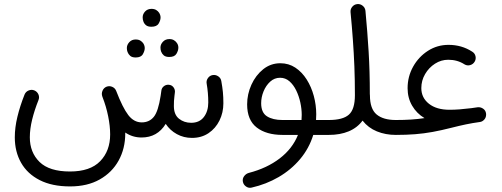

<svg xmlns="http://www.w3.org/2000/svg" viewBox="-20 -648 2464 943"><path d="M52.7 26.4Q52.7 -21.5 65.4 -74.2Q78.1 -127 100.6 -183.6Q106.4 -197.8 120.6 -203.6Q134.8 -209.5 148.4 -204.1Q162.6 -198.2 168.7 -184.3Q174.8 -170.4 168.9 -156.2Q149.4 -107.4 137.9 -60.8Q126.5 -14.2 126.5 26.4Q126.5 100.6 174.3 147.5Q222.2 194.3 323.7 194.3Q422.9 194.3 471.9 143.8Q521 93.3 521 12.2Q521 -28.8 511.2 -77.1Q501.5 -125.5 483.4 -171.4L482.4 -174.3Q477.5 -188.5 483.6 -202.6Q489.7 -216.8 503.4 -222.2Q517.6 -227.5 531.5 -221.4Q545.4 -215.3 550.8 -201.2Q582.5 -118.7 610.1 -82.8Q637.7 -46.9 676.3 -46.9Q712.9 -46.9 735.1 -73.7Q757.3 -100.6 769 -177.7Q770.5 -189 772.5 -202.6Q773.9 -215.3 783.7 -223.6Q793.5 -231.9 806.2 -231.9Q808.1 -231.9 810.5 -231.4Q821.8 -230.5 829.6 -222.2Q837.4 -213.9 838.9 -203.1Q838.9 -203.1 838.9 -202.6Q838.9 -201.7 838.9 -200.7Q838.9 -200.7 838.9 -200.2Q839.4 -198.2 839.4 -197.8Q839.4 -197.8 839.4 -197.3Q838.9 -195.8 838.9 -195.3Q838.9 -195.3 838.9 -194.3Q838.9 -194.3 838.9 -193.8Q837.9 -185.1 836.9 -177.2Q835 -163.6 834.5 -152.1Q834 -140.6 834 -127Q834 -85 859.1 -64.9Q884.3 -44.9 918.9 -44.9Q959.5 -44.9 981.2 -73.2Q1002.9 -101.6 1002.9 -144.5Q1002.9 -191.9 995.1 -236.8Q992.2 -251.5 1001 -264.2Q1009.8 -276.9 1024.4 -279.3Q1039.1 -281.7 1051.8 -273.2Q1064.5 -264.6 1066.9 -250Q1072.3 -220.2 1074.7 -195.8Q1077.1 -171.4 1077.1 -140.6Q1077.1 -95.2 1058.1 -56.4Q1039.1 -17.6 1004.4 5.9Q969.7 29.3 922.9 29.3Q882.3 29.3 848.6 10.7Q814.9 -7.8 793.9 -39.6Q752.9 27.3 675.3 27.3Q630.9 27.3 595.2 2.9Q595.2 4.9 595.2 7.3Q595.2 81.5 562.7 140.4Q530.3 199.2 469.7 233.4Q409.2 267.6 324.2 267.6Q235.8 267.6 175.3 236.8Q114.7 206.1 83.7 151.6Q52.7 97.2 52.7 26.4ZM680.7 -563Q680.7 -578.6 692.6 -591.6Q704.6 -604.5 724.1 -604.5Q737.8 -604.5 747.1 -598.9Q756.3 -593.3 761.7 -585Q768.6 -573.7 768.6 -562Q768.6 -548.3 759.3 -532.5Q750 -516.6 723.6 -516.6Q706.1 -516.6 696.8 -524.4Q687.5 -532.2 684.1 -543Q680.7 -551.8 680.7 -563ZM768.1 -414.6Q768.1 -430.2 780.3 -443.1Q792.5 -456.1 812 -456.1Q825.2 -456.1 834.5 -450.4Q843.8 -444.8 849.1 -436.5Q856 -426.8 856 -413.6Q856 -399.9 846.7 -384Q837.4 -368.2 811.5 -368.2Q793.5 -368.2 784.4 -376Q775.4 -383.8 771.5 -394.5Q768.1 -403.3 768.1 -414.6ZM603 -412.1Q603 -427.7 615 -440.9Q627 -454.1 646.5 -454.1Q660.2 -454.1 669.4 -448.5Q678.7 -442.9 684.1 -434.6Q690.9 -423.3 690.9 -411.6Q690.9 -397.9 681.6 -381.8Q672.4 -365.7 646.5 -365.7Q628.4 -365.7 619.4 -373.8Q610.4 -381.8 606.4 -392.6Q603 -401.4 603 -412.1Z M1367.7 14.6Q1288.1 14.6 1241 -21.7Q1193.8 -58.1 1193.8 -135.3Q1193.8 -185.5 1214.8 -231.9Q1235.8 -278.3 1272.7 -307.9Q1309.6 -337.4 1356.9 -337.4Q1397.9 -337.4 1430.7 -315.7Q1463.4 -293.9 1486.3 -257.6Q1509.3 -221.2 1521.2 -176.8Q1533.2 -132.3 1533.2 -86.4Q1533.2 -72.3 1532.2 -58.6H1595.2Q1610.8 -58.6 1621.1 -48.1Q1631.3 -37.6 1631.3 -22Q1631.3 -6.8 1621.1 3.9Q1610.8 14.6 1595.2 14.6H1518.6Q1498 81.1 1453.9 133.5Q1409.7 186 1348.4 221.7Q1287.1 257.3 1215.8 273.4Q1201.2 276.9 1188.5 268.1Q1175.8 259.3 1172.9 244.6Q1169.9 229.5 1179 217.3Q1188 205.1 1202.1 201.2Q1291 178.2 1353.8 130.1Q1416.5 82 1443.4 14.6ZM1367.2 -58.6H1460.9Q1461.9 -71.3 1461.9 -84Q1461.9 -112.8 1455.1 -144.5Q1448.2 -176.3 1434.8 -203.9Q1421.4 -231.4 1401.6 -248.8Q1381.8 -266.1 1355.5 -266.1Q1328.1 -266.1 1307.1 -247.1Q1286.1 -228 1274.4 -199.2Q1262.7 -170.4 1262.7 -141.1Q1262.7 -94.7 1291.3 -76.7Q1319.8 -58.6 1367.2 -58.6Z M1558.6 -22Q1558.6 -37.6 1569.3 -48.1Q1580.1 -58.6 1595.2 -58.6Q1664.1 -58.6 1693.6 -85Q1723.1 -111.3 1723.1 -180.2Q1723.1 -255.4 1720.5 -321.8Q1717.8 -388.2 1713.1 -453.1Q1708.5 -518.1 1701.7 -587.9Q1700.2 -603 1710 -614.7Q1719.7 -626.5 1734.9 -627.9Q1749.5 -629.4 1761.5 -619.6Q1773.4 -609.9 1774.9 -594.7Q1784.7 -490.7 1790.5 -394.8Q1796.4 -298.8 1796.4 -186Q1796.9 -183.1 1796.9 -180.2Q1796.9 -113.3 1829.6 -85.9Q1862.3 -58.6 1923.8 -58.6H1924.3Q1939.9 -58.6 1950.2 -48.1Q1960.4 -37.6 1960.4 -22Q1960.4 -6.8 1950.2 3.9Q1939.9 14.6 1924.3 14.6H1923.8Q1873.5 14.6 1831.1 -2.7Q1788.6 -20 1760.7 -55.7Q1734.9 -20.5 1692.6 -2.9Q1650.4 14.6 1595.2 14.6Q1580.1 14.6 1569.3 3.9Q1558.6 -6.8 1558.6 -22Z M1887.7 -22Q1887.7 -37.6 1898.4 -48.1Q1909.2 -58.6 1924.3 -58.6Q1964.4 -58.6 1998.3 -60.8Q2032.2 -63 2064.9 -67.9Q2026.4 -90.8 2004.2 -128.9Q1981.9 -167 1981.9 -214.8Q1981.9 -272 2009 -320.6Q2036.1 -369.1 2081.8 -398.4Q2127.4 -427.7 2183.1 -427.7Q2247.6 -427.7 2298.8 -394.5Q2312 -386.7 2315.4 -372.1Q2318.8 -357.4 2311 -344.7Q2303.2 -332 2288.8 -328.1Q2274.4 -324.2 2261.2 -332Q2226.6 -354.5 2181.6 -354.5Q2146.5 -354.5 2116.5 -335.2Q2086.4 -315.9 2067.9 -284.2Q2049.3 -252.4 2049.3 -215.3Q2049.3 -168 2086.7 -138.4Q2124 -108.9 2187.5 -108.9Q2211.4 -108.9 2236.8 -110.8Q2262.2 -112.8 2294.4 -116.7Q2309.1 -119.1 2325.2 -121.1Q2339.8 -123 2352.5 -114.5Q2365.2 -106 2367.2 -90.8Q2368.2 -84 2366.7 -77.1Q2364.3 -65.9 2356.4 -58.6Q2348.1 -50.3 2336.9 -48.8Q2300.8 -43.9 2268.3 -37.1Q2235.8 -30.3 2197.3 -20.5Q2147.5 -7.8 2104.7 0Q2062 7.8 2018.8 11.2Q1975.6 14.6 1924.3 14.6Q1909.2 14.6 1898.4 3.9Q1887.7 -6.8 1887.7 -22Z"/></svg>

Font: Mikhak Regular
Style: Regular
Weight: 400
Designer: Amin Abedi
Version: Version 3.3